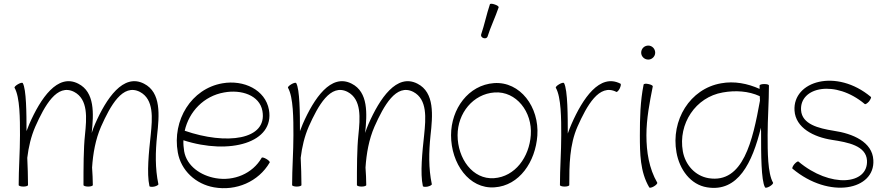

<svg xmlns="http://www.w3.org/2000/svg" viewBox="-20 -991 4737 1028"><path d="M58 -521C87 -470 87 -354 87 -267C87 -178 80 -89 80 0C80 4 91 8 105 8C119 8 130 4 130 0C130 -49 128 -98 126 -146C133 -204 146 -260 169 -313C219 -425 285 -546 377 -499C453 -459 444 -358 435 -269C427 -197 427 -90 427 0C427 4 438 8 452 8C466 8 477 4 477 0C477 -31 475 -62 473 -94C478 -169 491 -244 521 -313C571 -425 637 -546 729 -499C805 -459 796 -358 787 -269C777 -177 765 -63 780 5C780 9 792 11 806 8C819 5 829 -1 828 -5C810 -90 812 -178 821 -265C833 -373 844 -496 751 -543C640 -600 549 -464 489 -327C482 -311 476 -295 471 -279C482 -383 488 -498 399 -543C288 -600 197 -464 137 -327C132 -315 127 -302 122 -289C122 -384 121 -513 102 -546C99 -550 88 -547 76 -540C64 -533 56 -525 58 -521Z M1424 -121C1426 -125 1418 -133 1406 -140C1394 -147 1383 -150 1381 -146C1332 -61 1232 -20 1135 -37C1054 -51 980 -102 966 -181C963 -201 961 -221 962 -240C1210 -160 1451 -227 1420 -403C1401 -510 1285 -565 1171 -545C1004 -516 901 -347 932 -175C949 -78 1028 -5 1126 12C1244 33 1364 -18 1424 -121ZM1180 -496C1272 -513 1370 -481 1385 -397C1413 -241 1191 -214 969 -291C992 -393 1071 -477 1180 -496Z M1522 -521C1551 -470 1551 -354 1551 -267C1551 -178 1544 -89 1544 0C1544 4 1555 8 1569 8C1583 8 1594 4 1594 0C1594 -49 1592 -98 1590 -146C1597 -204 1610 -260 1633 -313C1683 -425 1749 -546 1841 -499C1917 -459 1908 -358 1899 -269C1891 -197 1891 -90 1891 0C1891 4 1902 8 1916 8C1930 8 1941 4 1941 0C1941 -31 1939 -62 1937 -94C1942 -169 1955 -244 1985 -313C2035 -425 2101 -546 2193 -499C2269 -459 2260 -358 2251 -269C2241 -177 2229 -63 2244 5C2244 9 2256 11 2270 8C2283 5 2293 -1 2292 -5C2274 -90 2276 -178 2285 -265C2297 -373 2308 -496 2215 -543C2104 -600 2013 -464 1953 -327C1946 -311 1940 -295 1935 -279C1946 -383 1952 -498 1863 -543C1752 -600 1661 -464 1601 -327C1596 -315 1591 -302 1586 -289C1586 -384 1585 -513 1566 -546C1563 -550 1552 -547 1540 -540C1528 -533 1520 -525 1522 -521Z M2590 -794C2607 -848 2632 -899 2650 -952C2651 -956 2642 -963 2629 -967C2616 -972 2604 -972 2603 -968C2585 -914 2574 -859 2556 -806C2554 -798 2559 -790 2569 -787C2578 -784 2587 -787 2590 -794ZM2628 12C2761 3 2847 -125 2857 -265C2868 -418 2765 -556 2625 -546C2488 -536 2395 -408 2395 -267C2395 -116 2491 22 2628 12ZM2430 -267C2430 -385 2513 -488 2628 -496C2744 -504 2831 -392 2822 -268C2814 -150 2738 -45 2625 -37C2511 -29 2430 -142 2430 -267Z M3028 0C3028 -107 3029 -215 3072 -313C3122 -425 3188 -546 3280 -499C3283 -497 3292 -505 3298 -517C3304 -530 3306 -541 3302 -543C3191 -600 3100 -464 3040 -327C3033 -310 3026 -294 3020 -276C3020 -362 3020 -510 3000 -546C2997 -550 2986 -547 2974 -540C2962 -533 2954 -525 2956 -521C2985 -470 2985 -354 2985 -267C2985 -178 2978 -89 2978 0C2978 4 2989 8 3003 8C3017 8 3028 4 3028 0Z M3488 -709C3488 -719 3484 -729 3477 -736C3470 -743 3461 -747 3451 -747C3441 -747 3431 -743 3424 -736C3417 -729 3413 -719 3413 -709C3413 -699 3417 -690 3424 -683C3431 -676 3441 -672 3451 -672C3461 -672 3470 -676 3477 -683C3484 -690 3488 -699 3488 -709ZM3426 -538C3408 -449 3406 -358 3406 -267C3406 -170 3407 -71 3456 12C3458 16 3469 14 3481 7C3493 0 3501 -9 3499 -13C3455 -89 3441 -178 3441 -267C3441 -355 3458 -442 3475 -528C3476 -533 3466 -538 3452 -541C3439 -544 3427 -543 3426 -538Z M4119 -13C4090 -63 4090 -180 4090 -267C4090 -356 4097 -444 4097 -533C4097 -538 4086 -541 4072 -541C4059 -541 4047 -538 4047 -533C4047 -527 4047 -521 4047 -515C3983 -544 3911 -558 3841 -545C3674 -516 3571 -347 3602 -175C3618 -84 3677 -2 3766 12C3932 39 4008 -120 4054 -307C4055 -294 4055 -280 4055 -267C4055 -171 4055 -24 4076 12C4078 16 4089 14 4101 7C4113 0 4121 -9 4119 -13ZM3774 -37C3702 -49 3649 -108 3636 -181C3610 -328 3704 -471 3850 -496C3917 -508 3987 -504 4048 -476C4048 -468 4049 -460 4049 -452C4010 -237 3959 -7 3774 -37Z M4223 -88C4421 78 4666 26 4656 -134C4651 -231 4546 -276 4443 -291C4362 -304 4274 -326 4269 -401C4261 -526 4453 -566 4610 -434C4614 -431 4624 -438 4633 -448C4641 -459 4646 -470 4643 -472C4458 -627 4224 -557 4234 -399C4240 -306 4337 -257 4435 -242C4520 -229 4617 -211 4622 -132C4629 -1 4425 17 4255 -126C4252 -129 4242 -122 4233 -112C4224 -101 4220 -90 4223 -88Z"/></svg>

Font: Nupuram Thin
Style: Regular
Weight: 100
Designer: Santhosh Thottingal (santhosh.thottingal@gmail.com)
Foundry: SMC
Version: Version 1.000